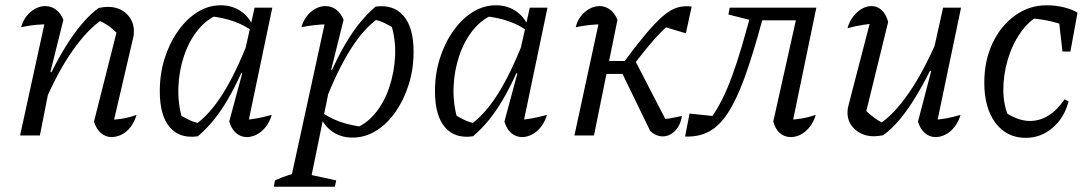

<svg xmlns="http://www.w3.org/2000/svg" viewBox="-20 -513 4125 727"><path d="M336 -53 425 -405 428 -382Q406 -405 389 -416.5Q372 -428 349 -438L369 -440Q312 -403 254 -320Q196 -237 146 -118L134 -150Q159 -210 186.5 -262.5Q214 -315 242 -357.5Q270 -400 298.5 -432Q327 -464 354 -483Q365 -485 373 -486Q381 -487 388 -487Q432 -487 459.5 -460.5Q487 -434 487 -395Q487 -389 486.5 -382.5Q486 -376 484 -369L412 -60Q438 -62 458 -66.5Q478 -71 497 -78Q490 -53 475.5 -33.5Q461 -14 441.5 -4Q422 6 402 6Q380 6 362 -9.5Q344 -25 336 -53ZM56 0 156 -458 167 -421Q141 -421 117 -419Q93 -417 60 -410Q67 -435 81 -452.5Q95 -470 113.5 -480Q132 -490 151 -490Q174 -490 192 -476.5Q210 -463 220 -438L171 -241L178 -238L131 0Z M729 3Q661 13 623 -31Q585 -75 585 -168Q585 -234 603.5 -292Q622 -350 654 -395.5Q686 -441 727.5 -467Q769 -493 816 -493Q857 -493 889 -472.5Q921 -452 937 -416L936 -395Q873 -442 772 -452L805 -457Q762 -440 729 -399Q696 -358 677 -302Q658 -246 655.5 -184Q653 -122 670 -63L649 -85Q672 -71 694 -60Q716 -49 741 -45L718 -40Q773 -78 823 -157Q873 -236 921 -360L939 -346Q891 -219 841 -134Q791 -49 729 3ZM915 -25 901 -59Q927 -60 953.5 -65Q980 -70 1009 -78Q1002 -53 987 -33.5Q972 -14 953 -4Q934 6 915 6Q891 6 873.5 -9.5Q856 -25 848 -53L897 -235L889 -237L944 -484H1011Z M1315 8Q1274 8 1242.5 -12Q1211 -32 1194 -69L1195 -90Q1258 -43 1359 -32L1326 -28Q1369 -45 1402 -85.5Q1435 -126 1454 -182.5Q1473 -239 1476 -300.5Q1479 -362 1461 -421L1482 -400Q1459 -414 1437.5 -425Q1416 -436 1390 -440L1413 -444Q1358 -406 1308 -327Q1258 -248 1210 -125L1192 -139Q1240 -266 1290 -350.5Q1340 -435 1402 -488Q1470 -497 1508 -453Q1546 -409 1546 -317Q1546 -251 1527.5 -192.5Q1509 -134 1477 -88.5Q1445 -43 1403.5 -17.5Q1362 8 1315 8ZM1017 194 1021 170Q1050 157 1071.5 150.5Q1093 144 1119 141L1253 170L1248 194ZM1075 194 1217 -458 1228 -421Q1197 -421 1171.5 -418Q1146 -415 1121 -410Q1128 -434 1142 -452Q1156 -470 1174.5 -480Q1193 -490 1212 -490Q1235 -490 1253 -476.5Q1271 -463 1281 -438L1234 -249L1241 -246L1151 194Z M1771 3Q1703 13 1665 -31Q1627 -75 1627 -168Q1627 -234 1645.5 -292Q1664 -350 1696 -395.5Q1728 -441 1769.5 -467Q1811 -493 1858 -493Q1899 -493 1931 -472.5Q1963 -452 1979 -416L1978 -395Q1915 -442 1814 -452L1847 -457Q1804 -440 1771 -399Q1738 -358 1719 -302Q1700 -246 1697.5 -184Q1695 -122 1712 -63L1691 -85Q1714 -71 1736 -60Q1758 -49 1783 -45L1760 -40Q1815 -78 1865 -157Q1915 -236 1963 -360L1981 -346Q1933 -219 1883 -134Q1833 -49 1771 3ZM1957 -25 1943 -59Q1969 -60 1995.5 -65Q2022 -70 2051 -78Q2044 -53 2029 -33.5Q2014 -14 1995 -4Q1976 6 1957 6Q1933 6 1915.5 -9.5Q1898 -25 1890 -53L1939 -235L1931 -237L1986 -484H2053Z M2442 -17 2326 -256 2380 -293 2515 -32 2477 -63Q2490 -62 2502 -63Q2514 -64 2528.5 -67Q2543 -70 2562 -74Q2558 -47 2545.5 -29Q2533 -11 2515.5 -2.5Q2498 6 2478.5 2.5Q2459 -1 2442 -17ZM2155 0 2254 -458 2266 -421Q2237 -421 2214 -418.5Q2191 -416 2160 -410Q2166 -435 2180 -452.5Q2194 -470 2212.5 -480Q2231 -490 2250 -490Q2272 -490 2290 -476.5Q2308 -463 2318 -438L2229 0ZM2246 -233 2256 -282H2373L2363 -233ZM2365 -249 2326 -256Q2381 -331 2420.5 -378.5Q2460 -426 2489.5 -451.5Q2519 -477 2545 -484.5Q2571 -492 2599 -488L2577 -387L2483 -415L2530 -434Q2504 -413 2480.5 -389Q2457 -365 2430 -332Q2403 -299 2365 -249Z M2574 4 2591 -83 2696 -72 2652 -42Q2696 -90 2733 -177Q2770 -264 2809 -409L2828 -475L2849 -430L2738 -458L2743 -484H3071L3022 -436H2866Q2831 -306 2799.5 -219.5Q2768 -133 2735 -83.5Q2702 -34 2663 -14Q2624 6 2574 4ZM2976 -25 2960 -59Q2990 -60 3016.5 -64.5Q3043 -69 3069 -78Q3062 -54 3047.5 -34.5Q3033 -15 3014 -4.5Q2995 6 2974 6Q2950 6 2932.5 -9.5Q2915 -25 2908 -53L2998 -456L3071 -484Z M3343 -430 3257 -79 3251 -101Q3270 -82 3290.5 -67Q3311 -52 3329 -45L3309 -43Q3365 -79 3422 -162Q3479 -245 3530 -365L3542 -334Q3516 -272 3488.5 -219.5Q3461 -167 3433.5 -124.5Q3406 -82 3378.5 -51Q3351 -20 3324 -1Q3305 3 3290 3Q3247 3 3218 -22.5Q3189 -48 3189 -87Q3189 -102 3193 -115L3282 -458L3314 -426Q3280 -424 3248.5 -419Q3217 -414 3189 -406Q3196 -432 3210.5 -450.5Q3225 -469 3243 -479.5Q3261 -490 3280 -490Q3302 -490 3318.5 -474.5Q3335 -459 3343 -430ZM3456 -53 3506 -244 3498 -246 3551 -484H3619L3523 -25L3508 -59Q3537 -60 3563.5 -65Q3590 -70 3617 -78Q3610 -53 3595 -33.5Q3580 -14 3561 -4Q3542 6 3523 6Q3499 6 3481.5 -9.5Q3464 -25 3456 -53Z M3864 9Q3792 9 3749.5 -47.5Q3707 -104 3707 -200Q3707 -283 3738 -349Q3769 -415 3823 -454Q3877 -493 3943 -493Q3976 -493 4007.5 -485.5Q4039 -478 4060 -465L4033 -408Q3964 -438 3879 -444L3919 -457Q3876 -435 3844 -389Q3812 -343 3795.5 -286Q3779 -229 3779 -172Q3779 -143 3785 -114.5Q3791 -86 3803 -62L3787 -87Q3810 -72 3833.5 -63.5Q3857 -55 3880 -55Q3917 -55 3950 -75.5Q3983 -96 4011 -137L4026 -129Q4010 -67 3965.5 -29Q3921 9 3864 9ZM4003 -318 3986 -466 4060 -465 4033 -318Z"/></svg>

Font: Piazzolla 24pt
Style: Italic
Weight: 400
Italic angle: -11.3°
Designer: Juan Pablo del Peral
Foundry: Huerta Tipografica
Version: Version 2.005